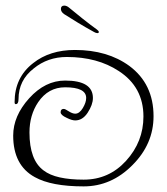

<svg xmlns="http://www.w3.org/2000/svg" viewBox="-20 -628 594 684"><path d="M278 36Q163 36 104 3Q27 -39 27 -145Q27 -215 84 -278Q141 -341 212 -341Q311 -341 311 -279Q311 -255 292 -226Q274 -199 248 -199Q236 -199 218 -208Q196 -218 196 -228Q196 -240 207 -240Q212 -240 224 -232Q238 -223 248 -223Q263 -223 275 -243Q287 -263 287 -279Q287 -317 212 -317Q152 -317 116 -264Q85 -218 85 -156Q85 -58 135 -21Q157 -4 193 4Q229 12 278 12Q368 12 429 -55Q491 -123 491 -213Q491 -318 403 -375Q327 -425 218 -425Q150 -425 100 -384Q46 -342 46 -275Q46 -257 36 -257Q32 -257 32 -264Q32 -352 98 -403Q157 -450 247 -450Q363 -450 441 -393Q527 -329 527 -214Q527 -115 452 -40Q377 36 278 36ZM327 -510Q322 -510 315 -514Q284 -531 254.5 -549Q225 -567 208 -578Q197 -586 197 -596Q197 -608 209 -608Q218 -608 227 -600Q246 -584 275 -561Q304 -538 325 -523Q332 -518 332 -514Q332 -510 327 -510Z"/></svg>

Font: Ole
Style: Regular
Weight: 400
Designer: Robert E. Leuschke
Foundry: Robert E. Leuschke
Version: Version 1.010; ttfautohint (v1.8.3)